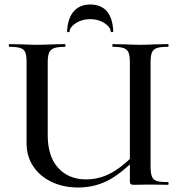

<svg xmlns="http://www.w3.org/2000/svg" viewBox="-20 -821 800 853"><path d="M481 -613Q479 -613 479 -619Q479 -625 481 -625L532 -624Q576 -622 602 -622Q630 -622 674 -624L726 -625Q729 -625 729 -619Q729 -613 726 -613Q692 -613 676.5 -607.5Q661 -602 655 -588Q649 -574 649 -544V-81Q649 -51 655 -36.5Q661 -22 676.5 -17Q692 -12 726 -12Q729 -12 729 -6Q729 0 726 0L640 -1L576 0Q564 0 560.5 -3Q557 -6 557 -19V-542Q557 -572 551.5 -586.5Q546 -601 530.5 -607Q515 -613 481 -613ZM327 12Q262 12 210 -12.5Q158 -37 128 -81.5Q98 -126 98 -186V-544Q98 -574 92.5 -588Q87 -602 71 -607.5Q55 -613 22 -613Q19 -613 19 -619Q19 -625 22 -625L74 -624Q118 -622 144 -622Q173 -622 219 -624L269 -625Q271 -625 271 -619Q271 -613 269 -613Q236 -613 220 -607Q204 -601 198 -586.5Q192 -572 192 -542V-221Q192 -126 238.5 -75Q285 -24 363 -24Q423 -24 477.5 -54.5Q532 -85 597 -155L609 -144Q535 -62 470.5 -25Q406 12 327 12ZM278 -682Q281 -740 307.5 -770.5Q334 -801 381 -801Q429 -801 455 -770.5Q481 -740 483 -682Q483 -678 477.5 -678Q472 -678 472 -681Q470 -702 443 -719Q416 -736 381 -736Q345 -736 318 -719Q291 -702 289 -681Q289 -678 283.5 -678Q278 -678 278 -682Z"/></svg>

Font: Cormorant Infant SemiBold
Style: Regular
Weight: 600
Designer: Christian Thalmann (Catharsis Fonts)
Foundry: Catharsis Fonts
Version: Version 4.000